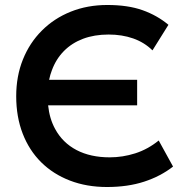

<svg xmlns="http://www.w3.org/2000/svg" viewBox="-20 -735 738 770"><path d="M409 15Q327.5 15 260.5 -10.8Q193.5 -36.5 145.2 -84.2Q97 -132 71 -199.2Q45 -266.5 45 -349Q45 -429.5 71.8 -496.2Q98.5 -563 147.8 -612.2Q197 -661.5 263.8 -688.2Q330.5 -715 410.5 -715Q493 -715 551.5 -694.2Q610 -673.5 655.5 -635.5L591.5 -533Q559 -565 514.2 -580.8Q469.5 -596.5 415.5 -596.5Q358.5 -596.5 313.2 -579.5Q268 -562.5 236.2 -530.2Q204.5 -498 188 -453Q181 -435 177 -415H530V-312.5H173Q178.5 -259 201 -218Q231 -162.5 287 -133.2Q343 -104 420 -104Q472 -104 522.2 -120Q572.5 -136 616.5 -171.5L674 -67Q624 -28 558.2 -6.5Q492.5 15 409 15Z"/></svg>

Font: Geologica EX Med
Style: Regular
Weight: 500
Designer: Sindre Bremnes, Frode Helland
Foundry: Monokrom Skriftforlag AS
Version: Version 1.010;gftools[0.9.28]